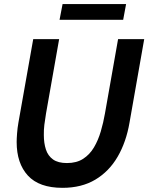

<svg xmlns="http://www.w3.org/2000/svg" viewBox="-20 -888 712 922"><path d="M280 14Q168 14 114 -44.8Q60 -103.5 60 -206Q60 -221 62 -247.8Q64 -274.5 68.5 -299.5L139.5 -700H264L201 -343Q196 -314 193 -288.8Q190 -263.5 190.5 -239.5Q190.5 -200.5 200.5 -170Q210.5 -139.5 234.8 -122.2Q259 -105 301.5 -105Q348 -105 379.5 -125.5Q411 -146 431.2 -180.2Q451.5 -214.5 464 -257Q476.5 -299.5 484 -343L547 -700H672.5L602 -299.5Q586 -206 545 -135.5Q504 -65 438 -25.5Q372 14 280 14ZM266 -793 280.5 -868.5H585.5L571.5 -793Z"/></svg>

Font: Cabin
Style: Bold Italic
Weight: 700
Width: 4
Italic angle: -10°
Designer: Pablo Impallari
Foundry: Pablo Impallari. http://www.impallari.com Igino Marini. http://www.ikern.com
Version: Version 3.001